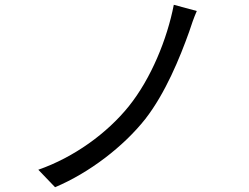

<svg xmlns="http://www.w3.org/2000/svg" viewBox="-20 -765 1040 802"><path d="M802 -719 706 -745C678 -601 611 -437 518 -321C427 -208 289 -108 140 -56L210 17C353 -43 496 -153 587 -268C671 -376 731 -523 770 -632C778 -657 790 -692 802 -719Z"/></svg>

Font: Noto Sans JP Regular
Style: Regular
Weight: 400
Designer: Ryoko NISHIZUKA (kana & ideographs); Paul D. Hunt (Latin, Greek & Cyrillic); Wenlong ZHANG (bopomofo); Sandoll Communica
Foundry: Adobe Systems Incorporated
Version: Version 1.004;PS 1.004;hotconv 1.0.82;makeotf.lib2.5.63406